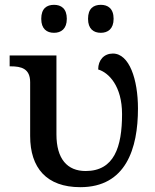

<svg xmlns="http://www.w3.org/2000/svg" viewBox="-20 -766 644 796"><path d="M204 -630C233 -630 257 -646 257 -688C257 -731 233 -746 204 -746C174 -746 151 -731 151 -688C151 -646 174 -630 204 -630ZM398 -630C427 -630 451 -646 451 -688C451 -731 427 -746 398 -746C368 -746 345 -731 345 -688C345 -646 368 -630 398 -630ZM313 10C502 10 552 -150 552 -316C552 -437 516 -544 448 -544C412 -544 387 -518 387 -478C431 -465 486 -409 486 -293C486 -156 453 -57 335 -57C259 -57 214 -107 214 -209V-536H20V-491H24C68 -491 105 -482 105 -425V-202C105 -70 173 10 313 10Z"/></svg>

Font: Noto Serif Thai Medium
Style: Regular
Weight: 500
Designer: Monotype Design Team
Foundry: Monotype Imaging Inc.
Version: Version 1.901;PS 001.901;hotconv 1.0.88;makeotf.lib2.5.64775